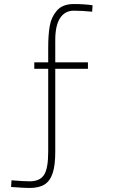

<svg xmlns="http://www.w3.org/2000/svg" viewBox="-20 -693 600 952"><path d="M35 234 37 201Q100 206 127 206Q178 206 198.5 174Q219 142 219 60V-352H150V-384H219V-458Q219 -519 226.5 -563.5Q234 -608 262 -640.5Q290 -673 346 -673Q397 -673 439 -667L437 -635Q387 -640 346 -640Q302 -640 278 -603.5Q254 -567 254 -494V-384H416V-352H254V60Q254 127 241 166Q228 205 200.5 222Q173 239 127 239Q98 239 35 234Z"/></svg>

Font: Cairo ExtraLight
Style: Regular
Weight: 275
Designer: Mohamed Gaber, Accademia di Belle Arti di Urbino and others
Foundry: Kief Type Foundry, Accademia di Belle Arti di Urbino and others
Version: Version 3.011